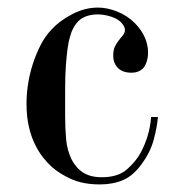

<svg xmlns="http://www.w3.org/2000/svg" viewBox="-20 -473 468 507"><path d="M379 -164H397Q395 -138 386 -104.5Q377 -71 355 -41Q332 -9 305 2.5Q278 14 244 14Q200 14 168.5 0Q137 -14 116 -33Q105 -43 93.5 -57.5Q82 -72 72 -92.5Q62 -113 56 -139.5Q50 -166 50 -200Q50 -224 54 -250.5Q58 -277 66.5 -303.5Q75 -330 87 -353.5Q99 -377 116 -395Q137 -418 170.5 -435.5Q204 -453 239 -453Q263 -453 289.5 -442.5Q316 -432 336 -412Q353 -395 362 -375Q371 -355 371 -334Q371 -326 369 -316.5Q367 -307 362.5 -299Q358 -291 349 -286Q340 -281 327 -281Q304 -281 291.5 -293.5Q279 -306 279 -326Q279 -340 283 -349Q287 -358 292 -364Q297 -371 303.5 -378.5Q310 -386 310 -394Q310 -401 303.5 -409.5Q297 -418 286 -424Q276 -429 263 -432Q250 -435 238 -435Q214 -435 197 -425Q180 -415 169 -389Q167 -383 164 -373Q161 -363 158.5 -345Q156 -327 154 -300.5Q152 -274 152 -235V-167Q152 -135 154.5 -106Q157 -77 169 -52Q181 -29 200 -17Q219 -5 249 -5Q292 -5 315.5 -26Q339 -47 351 -69Q362 -89 369.5 -113Q377 -137 379 -164Z"/></svg>

Font: EIisabethische
Style: Book
Weight: 400
Designer: Salychow
Version: Version 1.3